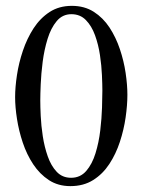

<svg xmlns="http://www.w3.org/2000/svg" viewBox="-20 -632 492 663"><path d="M419.9 -304.7Q419.9 -269 413.8 -226.6Q407.7 -184.1 394 -142.3Q380.4 -100.6 357.7 -65.9Q335 -31.2 301.8 -10.3Q268.6 10.7 223.1 10.7Q180.7 10.7 148.9 -10Q117.2 -30.8 94.7 -64.7Q72.3 -98.6 58.6 -139.6Q44.9 -180.7 38.6 -221.7Q32.2 -262.7 32.2 -296.4Q32.2 -331.1 38.6 -373Q44.9 -415 59.1 -457Q73.2 -499 95.9 -534.2Q118.7 -569.3 151.4 -590.6Q184.1 -611.8 228 -611.8Q271.5 -611.8 303.7 -591.3Q335.9 -570.8 358.2 -536.9Q380.4 -502.9 394 -462.2Q407.7 -421.4 413.8 -380.1Q419.9 -338.9 419.9 -304.7ZM333.5 -319.3Q333.5 -339.8 332 -372.6Q330.6 -405.3 325.2 -441.7Q319.8 -478 308.1 -510.3Q296.4 -542.5 276.6 -562.7Q256.8 -583 226.6 -583Q195.8 -583 175.8 -559.1Q155.8 -535.2 144.3 -497.8Q132.8 -460.4 127.4 -418.9Q122.1 -377.4 120.6 -341.3Q119.1 -305.2 119.1 -285.2Q119.1 -264.6 120.6 -231.7Q122.1 -198.7 127.7 -161.9Q133.3 -125 144.8 -92.3Q156.2 -59.6 175.8 -38.8Q195.3 -18.1 225.6 -18.1Q257.3 -18.1 277.8 -41.7Q298.3 -65.4 309.8 -102.8Q321.3 -140.1 326.2 -181.6Q331.1 -223.1 332.3 -260.3Q333.5 -297.4 333.5 -319.3Z"/></svg>

Font: Scheherazade New
Style: Regular
Weight: 400
Designer: SIL International
Foundry: SIL International
Version: Version 4.000